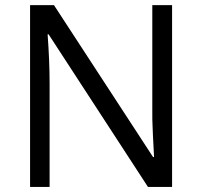

<svg xmlns="http://www.w3.org/2000/svg" viewBox="-20 -734 794 754"><path d="M655.8 0H561L170.9 -599.1H167Q174.8 -493.7 174.8 -405.8V0H98.1V-713.9H191.9L581.1 -117.2H585Q584 -130.4 580.6 -201.9Q577.1 -273.4 578.1 -304.2V-713.9H655.8Z"/></svg>

Font: Samim FD
Style: FD
Weight: 400
Foundry: DejaVu fonts team - Redesigned by Saber Rastikerdar
Version: Version 4.0.5